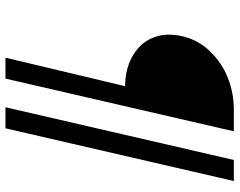

<svg xmlns="http://www.w3.org/2000/svg" viewBox="-104 -626 850 681"><g transform="rotate(90 320.5 -285.0)"><path d="M184.1 120.1 285.2 -304.2Q242.2 -304.2 205.3 -317.9Q168.5 -331.5 142.8 -357.7Q117.2 -383.8 107.2 -421.4Q97.2 -459 107.9 -506.3Q120.6 -563 161.6 -605.5Q202.6 -647.9 256.3 -668.9Q310.1 -689.9 368.2 -689.9H445.3L258.3 120.1ZM359.9 120.1 546.9 -689.9H621.6L434.6 120.1Z"/></g></svg>

Font: HK Grotesk Medium Italic
Style: Regular
Weight: 500
Italic angle: -13°
Designer: Alfredo Marco Pradil and Stefan Peev
Foundry: Hanken Design Co.
Version: Version 1.000;PS 001.000;hotconv 1.0.88;makeotf.lib2.5.64775